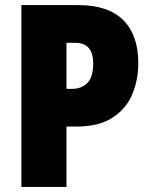

<svg xmlns="http://www.w3.org/2000/svg" viewBox="-20 -734 594 754"><path d="M287 -714Q405 -714 464 -655Q523 -596 523 -487Q523 -417 498 -360.5Q473 -304 419.5 -270.5Q366 -237 281 -237H241V0H64V-714ZM275 -566H241V-385H263Q299 -385 322.5 -407.5Q346 -430 346 -485Q346 -566 275 -566Z"/></svg>

Font: Noto Sans Kannada Condensed Black
Style: Regular
Weight: 900
Width: 3
Designer: Jelle Bosma - Monotype Design Team
Foundry: Monotype Imaging Inc.
Version: Version 2.005; ttfautohint (v1.8.4.7-5d5b)